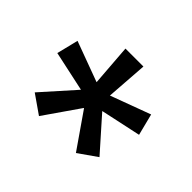

<svg xmlns="http://www.w3.org/2000/svg" viewBox="-81 -757 544 544"><g transform="rotate(45 191.0 -485.0)"><path d="M190.5 -436.5 117 -330.5 61 -369.5 148 -467V-467.5L27.5 -493.5L43.5 -558.5L164 -514H164.5L155 -639H227L218 -514H218.5L338.5 -558.5L355 -493.5L234 -467.5V-467L320.5 -369.5L265 -330.5L191.5 -436.5Z"/></g></svg>

Font: Anek Devanagari
Style: Regular
Weight: 400
Designer: Kailash Malviya (Devanagari) & Yesha Goshar (Latin)
Foundry: Ek Type
Version: Version 1.003